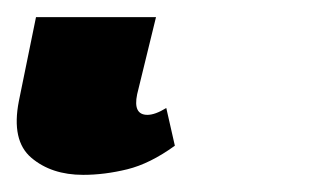

<svg xmlns="http://www.w3.org/2000/svg" viewBox="-37 35 361 224"><path d="M60 239Q23 239 -0.5 219Q-24 199 -15 153L5 55H145L123 145Q118 169 135 169Q144 169 157 161L167 205Q138 226 111.5 232.5Q85 239 60 239Z"/></svg>

Font: Noto Serif Condensed
Style: Bold Italic
Weight: 700
Width: 3
Italic angle: -12°
Designer: Monotype Design Team
Foundry: Monotype Imaging Inc.
Version: Version 2.014